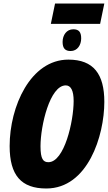

<svg xmlns="http://www.w3.org/2000/svg" viewBox="-20 -1065 615 1095"><path d="M270 -929H551L575 -1045H294ZM383 -774C422 -774 443 -809 443 -846C443 -883 429 -898 398 -898C360 -898 337 -865 337 -826C337 -789 352 -774 383 -774ZM244 10C481 10 575 -291 575 -484C575 -642 514 -725 370 -725C154 -725 35 -458 35 -232C35 -65 101 10 244 10ZM256 -140C227 -140 211 -157 211 -231C211 -347 264 -578 355 -578C384 -578 400 -549 400 -489C400 -373 347 -140 256 -140Z"/></svg>

Font: Noto Sans UI Condensed Black
Style: Italic
Weight: 900
Width: 3
Italic angle: -192°
Designer: Monotype Design Team
Foundry: Monotype Imaging Inc.
Version: Version 1.901